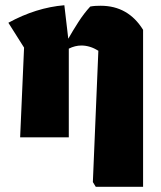

<svg xmlns="http://www.w3.org/2000/svg" viewBox="-20 -525 616 734"><path d="M57 0 72 -343 12 -438Q118 -496 226 -505L241 -377Q258 -407 279.5 -440.5Q301 -474 325 -500Q336 -502 345.5 -502.5Q355 -503 365 -503Q470 -503 527 -411V189H346L335 171L356 -331Q324 -351 291 -351Q267 -351 243 -339V0Z"/></svg>

Font: Piazzolla ExtraBold
Style: Regular
Weight: 800
Designer: Juan Pablo del Peral
Foundry: Huerta Tipografica
Version: Version 1.330